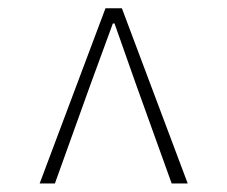

<svg xmlns="http://www.w3.org/2000/svg" viewBox="-20 -756 540 456"><path d="M74.2 -320.3 230.5 -736.3H269.5L425.8 -320.3H387.7L303.7 -553.7L252 -700.2H248L194.3 -553.7L110.4 -320.3Z"/></svg>

Font: GenEi Gothic M ExtraLight
Style: Regular
Weight: 200
Designer: o_tamon (Modified); [Source Han Sans]
Ryoko NISHIZUKA  (kana & ideographs); Paul D. Hunt (Latin, Greek & Cyrillic); Wenl
Version: Version 1.1a;Original Version 1.004